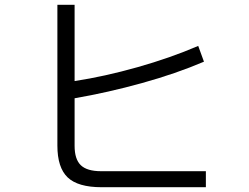

<svg xmlns="http://www.w3.org/2000/svg" viewBox="-20 -796 1040 803"><path d="M841 -80V-13H405Q306 -13 263 -54Q220 -95 220 -187V-776H292V-457Q417 -476 555 -515Q693 -554 809 -604L833 -538Q716 -488 573.5 -448.5Q431 -409 292 -385V-186Q292 -130 318 -105Q344 -80 403 -80Z"/></svg>

Font: IBM Plex Sans JP
Style: Regular
Weight: 400
Designer: Mike Abbink; Paul van der Laan; Pieter van Rosmalen; Wujin Sim; Yejin Wi; Jinhee Kim; Boomi Park; Yona Kim; Kichan Ma
Foundry: Sandoll Inc.
Version: Version 1.000